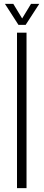

<svg xmlns="http://www.w3.org/2000/svg" viewBox="-20 -968 224 988"><path d="M67.5 0V-800H116.5V0ZM75 -840 5.5 -948H48.5L94 -873L139.5 -948H182L112 -840Z"/></svg>

Font: Big Shoulders Stencil Text ExtraLight
Style: Regular
Weight: 250
Version: Version 2.001